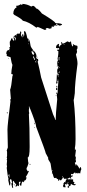

<svg xmlns="http://www.w3.org/2000/svg" viewBox="-20 -909 446 980"><path d="M106 -750Q112.3 -750 119.6 -712.9Q131.3 -712.9 135.3 -679.7Q135.3 -667.5 158.7 -642.6Q166.5 -631.8 166.5 -619.1H164.6Q164.6 -609.4 172.4 -607.4Q172.4 -609.4 174.3 -609.4V-601.6H176.3Q172.4 -596.7 172.4 -593.8Q182.1 -555.2 189.9 -513.7L250.5 -326.2Q262.2 -300.8 262.2 -296.9H264.2Q264.2 -323.7 272 -402.3Q270 -419.4 270 -431.6H266.1V-435.5H272V-431.6H273.9Q273.9 -447.8 277.8 -492.2V-496.1L273.9 -494.1Q273.9 -496.1 272 -496.1V-494.1L273.9 -484.4L266.1 -482.4V-484.4Q270 -494.6 270 -525.4V-529.3H273.9V-523.4L277.8 -525.4Q277.8 -523.4 279.8 -523.4V-529.3Q272 -529.3 272 -546.9Q272 -560.5 277.8 -560.5V-562.5Q277.8 -564.5 275.9 -564.5L277.8 -568.4V-572.3Q273.9 -570.3 272 -570.3H270V-572.3H273.9L272 -585.9Q272.5 -599.6 275.9 -599.6L273.9 -609.4Q277.8 -630.4 277.8 -636.7V-648.4Q272 -648.4 272 -652.3Q272.5 -656.2 275.9 -656.2H277.8L281.7 -654.3V-664.1H279.8L275.9 -662.1Q272.5 -664.1 266.1 -664.1V-668Q266.1 -679.7 279.8 -685.5L281.7 -681.6Q279.8 -677.7 279.8 -675.8Q283.7 -675.8 283.7 -669.9H285.6Q285.6 -679.7 293.5 -679.7V-685.5L291.5 -695.3Q299.3 -691.4 299.3 -685.5Q311 -688.5 322.8 -697.3H326.7L332.5 -693.4H334.5L340.3 -697.3H342.3Q345.7 -671.9 352.1 -671.9Q352.1 -677.7 354 -677.7L352.1 -681.6V-683.6H354Q361.3 -676.8 373.5 -675.8L375.5 -671.9V-662.1L371.6 -656.2Q371.6 -654.3 373.5 -654.3L371.6 -650.4L373.5 -646.5Q373.5 -640.1 367.7 -630.9Q375.5 -601.6 375.5 -585.9V-582Q361.8 -479.5 361.8 -433.6Q357.4 -398.4 356 -398.4Q365.7 -315.9 365.7 -199.2Q365.7 -168 361.8 -152.3L363.8 -148.4L361.8 -144.5V-142.6H363.8V-146.5L367.7 -144.5L363.8 -113.3Q367.7 -105.5 367.7 -101.6L365.7 -97.7L367.7 -85.9V-84Q367.7 -81.1 361.8 -78.1Q363.8 -74.7 363.8 -68.4H365.7Q367.7 -68.4 367.7 -70.3Q375 -68.4 385.3 -48.8H387.2Q387.2 -56.6 391.1 -56.6Q395 -50.3 395 -44.9Q391.6 -40.5 389.2 -23.4L385.3 -25.4L381.3 -23.4Q381.3 -27.3 377.4 -27.3Q377.4 -23.4 373.5 -23.4L367.7 -27.3Q367.7 -23.4 363.8 -23.4V-29.3H361.8Q361.8 -27.8 350.1 -19.5L346.2 -21.5Q342.3 -21 342.3 -17.6V-13.7L350.1 -11.7V-7.8L342.3 -5.9Q342.8 7.8 346.2 7.8Q350.1 5.9 352.1 5.9L354 9.8Q352.1 13.7 352.1 15.6Q356.9 21.5 359.9 21.5V23.4L356 29.3L359.9 31.2L363.8 29.3L365.7 33.2V35.2L357.9 37.1Q357.9 35.2 356 35.2Q356 37.1 354 37.1Q354 33.2 350.1 33.2Q350.1 35.2 348.1 35.2Q348.1 32.2 342.3 29.3Q339.8 41 336.4 41H334.5Q331.5 41 328.6 35.2L330.6 31.2Q324.2 27.3 320.8 27.3L322.8 31.2V33.2H318.8V29.3H316.9L311 33.2Q314.9 43 314.9 46.9H305.2L301.3 41Q302.7 33.2 305.2 33.2L303.2 29.3L309.1 19.5L313 21.5H314.9V19.5Q314.9 17.6 313 17.6L320.8 3.9Q316.9 3.9 316.9 2L313 3.9H309.1Q306.6 3.9 299.3 -9.8L297.4 -5.9Q301.3 -5.4 301.3 -2L291.5 11.7H289.6L283.7 7.8H281.7V13.7H277.8Q277.8 3.9 273.9 3.9Q273.9 5.9 272 5.9L266.1 -2L262.2 0H258.3Q253.9 0 248.5 -23.4Q244.6 -23.4 244.6 -25.4L246.6 -29.3Q243.2 -37.1 238.8 -70.3Q238.8 -77.1 227.1 -93.8Q225.1 -100.6 225.1 -101.6H227.1L213.4 -127Q213.4 -133.8 164.6 -261.7Q164.6 -277.8 129.4 -365.2H127.4V-361.3Q127.4 -359.4 129.4 -359.4L127.4 -349.6V-341.8Q127.4 -335.4 129.4 -332Q129.4 -330.1 127.4 -326.2Q131.3 -265.6 131.3 -164.1V-158.2Q131.3 -105.5 121.6 -105.5Q123.5 -78.1 125.5 -76.2Q120.1 -56.6 115.7 -50.8V-43Q119.6 -43 119.6 -35.2H121.6L125.5 -37.1Q125.5 -35.2 127.4 -35.2Q120.1 -18.1 111.8 -5.9V-3.9H115.7Q113.3 13.7 102.1 13.7V15.6L104 19.5L100.1 21.5Q100.1 17.6 96.2 17.6Q90.8 17.6 88.4 39.1H86.4Q83.5 39.1 80.6 33.2V29.3L84.5 23.4V17.6Q81.1 19.5 76.7 19.5V41H74.7L68.8 37.1Q68.8 40 63 43H59.1V41L63 33.2L53.2 21.5Q51.3 18.1 51.3 13.7Q48.3 13.7 45.4 19.5V23.4Q45.4 27.8 47.4 31.2Q45.4 34.7 45.4 39.1L47.4 48.8L43.5 50.8Q41.5 47.4 37.6 27.3L41.5 25.4Q39.6 5.9 35.6 5.9H31.7Q31.7 11.7 29.8 11.7L33.7 25.4Q31.7 28.3 31.7 37.1H27.8L22 9.8V7.8Q22 5.9 23.9 5.9Q18.1 -12.7 14.2 -52.7Q16.1 -56.6 16.1 -58.6Q14.2 -62.5 14.2 -64.5H16.1L14.2 -68.4Q14.2 -76.7 16.1 -89.8L14.2 -93.8Q16.1 -97.2 16.1 -101.6Q16.1 -103.5 14.2 -103.5L16.1 -113.3V-132.8Q16.1 -137.2 14.2 -140.6L20 -156.2Q20 -191.9 18.1 -248Q18.1 -270 33.7 -392.6L31.7 -402.3H35.6L31.7 -451.2Q37.6 -463.4 43.5 -521.5Q45.4 -521.5 45.4 -527.3Q45.4 -531.2 37.6 -531.2Q37.6 -547.4 43.5 -578.1Q39.6 -583.5 33.7 -617.2Q14.2 -622.1 14.2 -625V-627L16.1 -630.9Q12.2 -630.9 12.2 -634.8V-636.7Q12.2 -650.9 23.9 -654.3Q23.9 -652.3 25.9 -652.3Q25.9 -655.3 29.8 -660.2Q27.8 -663.6 27.8 -668Q31.7 -668 31.7 -671.9Q29.8 -679.7 29.8 -695.3Q37.6 -707 37.6 -712.9H43.5Q43.5 -701.2 53.2 -701.2L51.3 -705.1L53.2 -709Q49.3 -709 49.3 -712.9H51.3L49.3 -716.8V-720.7Q49.3 -725.1 66.9 -734.4Q66.9 -738.3 74.7 -738.3V-736.3H78.6V-740.2H80.6V-736.3H82.5V-748H84.5Q88.4 -747.6 88.4 -744.1V-742.2L86.4 -730.5Q92.3 -721.7 92.3 -718.8H94.2V-722.7L92.3 -732.4Q94.2 -732.4 98.1 -734.4Q100.1 -731.4 100.1 -722.7H102.1L104 -732.4V-734.4L102.1 -748ZM63 -728.5V-724.6H64.9V-728.5ZM53.2 -722.7V-716.8Q59.1 -710.9 59.1 -703.1H61V-712.9Q57.1 -721.7 53.2 -722.7ZM123.5 -709V-697.3H125.5V-709ZM125.5 -687.5V-683.6H127.4V-687.5ZM305.2 -683.6V-681.6H309.1V-683.6ZM147 -652.3V-650.4Q147.5 -646.5 150.9 -646.5V-648.4Q150.9 -652.3 147 -652.3ZM25.9 -650.4V-646.5H27.8V-650.4ZM141.1 -648.4Q141.1 -632.3 152.8 -627V-628.9Q150.9 -632.8 150.9 -634.8L154.8 -632.8V-634.8Q151.4 -643.6 143.1 -648.4ZM148.9 -623V-621.1H152.8V-623ZM148.9 -619.1V-617.2Q154.8 -607.4 154.8 -603.5H158.7Q158.7 -607.4 152.8 -619.1ZM168.5 -619.1H170.4V-615.2H168.5ZM279.8 -617.2V-601.6H283.7V-603.5L281.7 -607.4Q283.7 -610.8 283.7 -615.2V-617.2ZM22 -611.3H25.9V-609.4H22ZM166.5 -603.5V-599.6H168.5V-603.5ZM160.6 -597.7V-595.7Q162.6 -591.8 162.6 -589.8H164.6V-595.7ZM275.9 -591.8V-587.9H277.8V-591.8ZM281.7 -566.4V-562.5H283.7V-566.4ZM281.7 -544.9V-537.1H283.7V-544.9ZM275.9 -539.1V-535.2H277.8V-539.1ZM275.9 -519.5V-515.6H277.8V-519.5ZM273.9 -502V-498H277.8V-502ZM268.1 -470.7H272V-462.9H268.1ZM266.1 -459H272V-449.2H270Q266.1 -449.2 266.1 -453.1ZM264.2 -423.8H268.1V-421.9H264.2ZM18.1 -335.9 20 -332 16.1 -330.1 14.2 -334ZM152.8 -287.1H156.7V-285.2H152.8ZM154.8 -279.3H158.7V-275.4H154.8ZM154.8 -259.8H158.7V-257.8H154.8ZM131.3 -72.3H135.3V-68.4H131.3ZM365.7 -66.4V-64.5H369.6V-66.4ZM246.6 -41V-37.1H248.5V-41ZM22 -13.7Q25.9 -13.7 25.9 -3.9H27.8V-19.5Q24.9 -19.5 22 -13.7ZM350.1 -15.6H352.1V-11.7H350.1ZM324.7 2Q326.7 5.9 326.7 7.8L330.6 5.9H336.4L340.3 7.8V2Q340.3 -2 336.4 -2H334.5Q329.6 2 324.7 2ZM324.7 21.5Q325.2 25.4 328.6 25.4V21.5ZM51.3 33.2H55.2Q55.2 37.1 51.3 37.1ZM328.6 41H332.5V48.8H328.6Q324.7 48.8 324.7 44.9Q325.2 41 328.6 41ZM208 -756.3Q174.3 -772 170.9 -772Q170.9 -768.1 165 -768.1Q127.4 -796.9 96.7 -803.2Q89.4 -814 53.7 -832.5L47.9 -838.4Q47.9 -863.3 64.9 -871.6Q62.5 -875.5 62.5 -879.4Q75.7 -879.4 85 -887.2Q86.4 -887.2 93.8 -883.3V-889.2Q118.2 -888.2 139.6 -875.5L147.9 -879.4Q155.3 -879.4 165 -865.7Q174.3 -865.7 193.8 -840.3Q262.2 -799.3 262.2 -791.5Q296.9 -789.6 296.9 -783.7Q296.9 -781.7 285.2 -777.8Q272.5 -781.7 271 -785.6Q273.9 -785.6 273.9 -787.6H265.1Q265.1 -781.7 273.9 -781.7L271 -777.8L265.1 -779.8Q260.3 -777.8 253.9 -777.8L256.8 -773.9L251 -772V-773.9Q245.1 -772 242.2 -772V-770L245.1 -766.1L233.9 -762.2L222.2 -766.1Q216.8 -764.2 213.9 -764.2V-762.2L216.8 -758.3Q213.9 -758.3 208 -756.3Z"/></svg>

Font: Mister Brush
Style: Regular
Weight: 400
Designer: GGBotNet
Foundry: GGBotNet
Version: 1.00